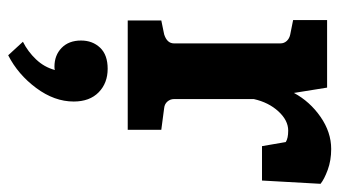

<svg xmlns="http://www.w3.org/2000/svg" viewBox="-200 -337 829 469"><g transform="rotate(90 214.5 -102.5)"><path d="M429 -471 421 -328H337L327 -386Q318 -392 299 -392Q274 -392 252 -368Q230 -344 222 -308V-113Q222 -104 228 -97Q234 -90 244 -89L297 -82V0H30V-82L64 -89Q86 -96 86 -113V-373Q86 -382 80 -388.5Q74 -395 64 -397L29 -404V-487H194L207 -406Q228 -445 265.5 -471Q303 -497 344 -497Q372 -497 395 -488.5Q418 -480 429 -471ZM228 132Q228 179 195 223.5Q162 268 115 292L82 256Q106 244 125 224Q144 204 151 178Q148 179 143 179Q115 179 97 161.5Q79 144 79 114Q79 86 96.5 67.5Q114 49 148 49Q183 49 205.5 71Q228 93 228 132Z"/></g></svg>

Font: Enriqueta
Style: Bold
Weight: 700
Designer: Viviana Monsalve, Gustavo Ibarra
Foundry: 72Puntos
Version: Version 2.000